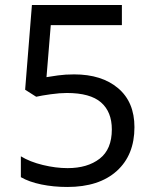

<svg xmlns="http://www.w3.org/2000/svg" viewBox="-20 -734 612 764"><path d="M275 -438Q385 -438 450 -383Q515 -328 515 -228Q515 -117 444.5 -53.5Q374 10 248 10Q193 10 144.5 0Q96 -10 63 -29V-112Q99 -90 150.5 -77.5Q202 -65 249 -65Q328 -65 376.5 -102.5Q425 -140 425 -219Q425 -289 382 -326.5Q339 -364 246 -364Q218 -364 182 -359Q146 -354 124 -349L80 -377L107 -714H465V-634H182L165 -427Q182 -430 211 -434Q240 -438 275 -438Z"/></svg>

Font: Noto Sans Soyombo
Style: Regular
Weight: 400
Designer: Monotype Design Team
Foundry: Monotype Imaging Inc.
Version: Version 2.001; ttfautohint (v1.8.4.7-5d5b)